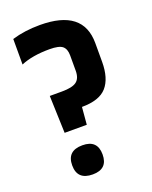

<svg xmlns="http://www.w3.org/2000/svg" viewBox="-134 -772 679 855"><g transform="rotate(-20 205.5 -344.0)"><path d="M29 -679Q89 -697 161 -697Q366 -697 366 -537V-448Q366 -370 331 -330Q296 -290 213 -290L206 -208H101L95 -385H153Q202 -385 222 -400Q242 -415 242 -451V-524Q242 -554 226 -567.5Q210 -581 165 -581Q83 -581 29 -558ZM156 -129Q227 -129 227 -60Q227 9 156 9Q83 9 83 -60Q83 -129 156 -129Z"/></g></svg>

Font: Khand ExtraBold
Style: Regular
Weight: 800
Designer: Sanchit Sawaria and Jyotish Sonowal (Devanagari), Satya Rajpurohit (Latin)
Foundry: Indian Type Foundry
Version: Version 2.000;PS 1.0;hotconv 1.0.79;makeotf.lib2.5.61930